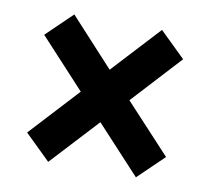

<svg xmlns="http://www.w3.org/2000/svg" viewBox="-60 -633 655 598"><g transform="rotate(10 268.0 -334.0)"><path d="M128.4 -101.1 47.9 -179.7 190.4 -334 47.4 -488.8 128.9 -567.4 267.1 -417 406.2 -567.4 486.8 -488.8 344.2 -334 487.3 -179.7 405.8 -101.1 267.1 -251Z"/></g></svg>

Font: Ufes Sans
Style: Bold
Weight: 700
Designer: Ricardo Esteves & Filipe Motta
Foundry: ProDesignUfes - Ricardo Esteves, Filipe Motta (This is a derivative work, based on Roboto family, by Christian Robertson
Version: Version 2.0